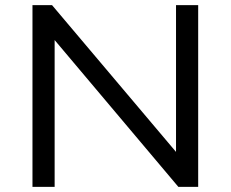

<svg xmlns="http://www.w3.org/2000/svg" viewBox="-20 -725 895 745"><path d="M106 0V-705H182L677 -119H663V-705H749V0H672L179 -585H192V0Z"/></svg>

Font: Nunito Sans 10pt SemiExpanded
Style: Regular
Weight: 400
Width: 6
Designer: Vernon Adams
Foundry: Vernon Adams
Version: Version 3.101;gftools[0.9.27]